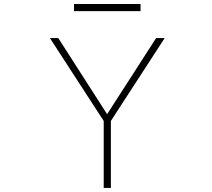

<svg xmlns="http://www.w3.org/2000/svg" viewBox="-20 -919 1040 941"><path d="M342.8 -864.3V-899.4H668.9V-864.3ZM504.9 -359.4 745.1 -732.4H787.1L523.4 -326.2V2H488.3V-326.2L224.6 -732.4H265.6Z"/></svg>

Font: Gen Shin Gothic Monospace ExtraLight
Style: Regular
Weight: 200
Designer: [Source Han Sans]
Ryoko NISHIZUKA  (kana & ideographs); Paul D. Hunt (Latin, Greek & Cyrillic); Wenlong ZHANG  (bopomofo
Version: Version 1.002.20150607